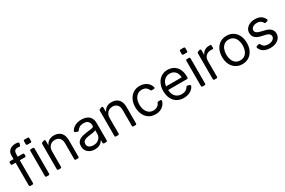

<svg xmlns="http://www.w3.org/2000/svg" viewBox="127 -2033 4932 3317"><g transform="rotate(-30 2592.5 -374.0)"><path d="M115.1 -21V-474.4H47.6Q39.1 -474.4 33 -480.5Q27 -486.5 27 -495.4V-524.5Q27 -533.4 33 -539.4Q39.1 -545.5 47.6 -545.5H115.1V-620.7Q115.1 -668 137.1 -698.9Q158.7 -730.1 194.2 -745.7Q229.8 -761.4 268.5 -761.4Q298.3 -761.4 318.9 -756.4L327.4 -754.3Q334.2 -752.5 338.2 -747Q342.3 -741.5 342.3 -734.4Q342.3 -730.8 341.3 -727.6L329.5 -692.1Q327.8 -686.4 322.8 -682.9Q317.8 -679.3 311.8 -679.3Q310 -679.3 306.5 -680H306.1Q295.1 -683.2 277 -683.2Q235.8 -683.2 217 -662.3Q198.9 -641.7 198.9 -600.9V-545.5H300.1Q308.9 -545.5 315 -539.4Q321 -533.4 321 -524.5V-495.4Q321 -486.5 315 -480.5Q308.9 -474.4 300.1 -474.4H198.9V-21Q198.9 -12.1 192.8 -6Q186.8 0 177.9 0H135.7Q127.1 0 121.1 -6Q115.1 -12.1 115.1 -21Z M437.5 -21V-524.9Q437.5 -533.4 443.5 -539.4Q449.6 -545.5 458.1 -545.5H500.4Q509.2 -545.5 515.3 -539.4Q521.3 -533.4 521.3 -524.9V-21Q521.3 -12.1 515.3 -6Q509.2 0 500.4 0H458.1Q449.6 0 443.5 -6Q437.5 -12.1 437.5 -21ZM426.1 -723Q426.1 -731.9 432.2 -737.9Q438.2 -744 446.7 -744H511.7Q520.6 -744 526.6 -737.9Q532.7 -731.9 532.7 -723V-663.7Q532.7 -654.8 526.6 -648.8Q520.6 -642.8 511.7 -642.8H446.7Q438.2 -642.8 432.2 -648.8Q426.1 -654.8 426.1 -663.7Z M674.7 -21V-527.3Q674.7 -534.1 678.3 -539.2Q681.8 -544.4 687.9 -546.9L727.3 -562.1Q732.2 -563.6 734.7 -563.6Q743.3 -563.6 749.5 -557.5Q755.7 -551.5 755.7 -542.6V-460.2H762.8Q782.3 -502.5 821 -527Q860.1 -552.6 921.9 -552.6Q977.6 -552.6 1018.8 -529.8Q1060 -507.8 1083.5 -461.6Q1106.5 -416.2 1106.5 -346.6V-21Q1106.5 -12.1 1100.5 -6Q1094.5 0 1085.6 0H1043.3Q1034.8 0 1028.8 -6Q1022.7 -12.1 1022.7 -21V-340.9Q1022.7 -404.8 989.3 -441.1Q956 -477.3 897.7 -477.3Q857.2 -477.3 826 -459.9Q794.4 -442.1 776.6 -409.1Q758.5 -375.7 758.5 -328.1V-21Q758.5 -12.1 752.5 -6Q746.4 0 737.6 0H695.3Q686.8 0 680.8 -6Q674.7 -12.1 674.7 -21Z M1326.3 -7.1Q1283.4 -27 1259.2 -64.3Q1234.4 -101.2 1234.4 -154.8Q1234.4 -202.1 1252.8 -231.2Q1271 -260.3 1302.2 -277Q1334.2 -294 1370.4 -301.8Q1409.4 -310.7 1446 -315.3L1517 -324.2L1526.6 -325.3Q1557.5 -328.5 1572.1 -336.6Q1586.6 -344.8 1586.6 -365.1V-367.9Q1586.6 -420.5 1557.9 -449.6Q1529.1 -478.7 1471.6 -478.7Q1411.9 -478.7 1377.5 -452.4Q1352.6 -433.6 1337.4 -410.5Q1334.5 -405.9 1329.9 -403.4Q1325.3 -400.9 1320.3 -400.9Q1316.1 -400.9 1312.9 -402.3L1271.7 -416.9Q1265.3 -419.4 1261.5 -424.7Q1257.8 -430 1257.8 -436.4Q1257.8 -441.4 1260.7 -446.4Q1278.8 -479.8 1306.8 -502.5Q1343 -530.5 1384.9 -541.5Q1426.8 -552.6 1468.8 -552.6Q1494 -552.6 1529.1 -546.5Q1563.6 -540.1 1595.5 -521Q1628.2 -501.4 1649.1 -463.1Q1670.5 -424.4 1670.5 -359.4V-21Q1670.5 -12.1 1664.2 -6Q1658 0 1649.5 0H1607.2Q1598.7 0 1592.7 -6Q1586.6 -12.1 1586.6 -21V-73.9H1582.4Q1573.9 -56.5 1554 -35.9Q1533.7 -15.6 1501.1 -1.4Q1468.4 12.8 1420.5 12.8Q1369 12.8 1326.3 -7.1ZM1350.5 -84.9Q1383.2 -62.5 1433.2 -62.5Q1483.3 -62.5 1517 -82Q1551.5 -101.9 1568.9 -132.5Q1586.6 -163.7 1586.6 -197.4V-274.1Q1581.3 -267.8 1563.2 -262.4Q1541.2 -256.7 1522 -253.6Q1500.4 -250.4 1494.3 -249.6L1476.9 -247.2L1451 -244L1441.8 -242.9Q1409.8 -238.6 1380.7 -229.4Q1351.9 -219.8 1335.2 -201.3Q1318.2 -182.2 1318.2 -150.6Q1318.2 -106.5 1350.5 -84.9Z M1823.9 -21V-527.3Q1823.9 -534.1 1827.4 -539.2Q1831 -544.4 1837 -546.9L1876.4 -562.1Q1881.4 -563.6 1883.9 -563.6Q1892.4 -563.6 1898.6 -557.5Q1904.8 -551.5 1904.8 -542.6V-460.2H1911.9Q1931.5 -502.5 1970.2 -527Q2009.2 -552.6 2071 -552.6Q2126.8 -552.6 2168 -529.8Q2209.2 -507.8 2232.6 -461.6Q2255.7 -416.2 2255.7 -346.6V-21Q2255.7 -12.1 2249.6 -6Q2243.6 0 2234.7 0H2192.5Q2183.9 0 2177.9 -6Q2171.9 -12.1 2171.9 -21V-340.9Q2171.9 -404.8 2138.5 -441.1Q2105.1 -477.3 2046.9 -477.3Q2006.4 -477.3 1975.1 -459.9Q1943.5 -442.1 1925.8 -409.1Q1907.7 -375.7 1907.7 -328.1V-21Q1907.7 -12.1 1901.6 -6Q1895.6 0 1886.7 0H1844.5Q1835.9 0 1829.9 -6Q1823.9 -12.1 1823.9 -21Z M2499.3 -24.9Q2443.9 -61.1 2414.1 -124.6Q2384.2 -188.2 2384.2 -269.9Q2384.2 -353 2415.1 -416.9Q2445.7 -480.5 2501.1 -516.7Q2556.1 -552.6 2630 -552.6Q2687.5 -552.6 2733.7 -531.2Q2780.2 -509.9 2809.3 -471.6Q2831 -443.5 2840.6 -408.4Q2841.3 -404.8 2841.3 -403.1Q2841.3 -394.5 2835.2 -388.3Q2829.2 -382.1 2820.7 -382.1H2777.3Q2771 -382.1 2765.6 -385.7Q2760.3 -389.2 2757.8 -395.2Q2746.8 -424.4 2719.8 -448.5Q2686.8 -477.3 2631.4 -477.3Q2582.7 -477.3 2545.8 -452.1Q2508.9 -426.1 2488.6 -380.7Q2468 -334.9 2468 -272.7Q2468 -209.5 2488.3 -162.6Q2507.8 -116.5 2545.1 -89.8Q2581.7 -63.9 2631.4 -63.9Q2663.7 -63.9 2690.7 -75.3Q2717 -86.3 2735.8 -108Q2749.6 -123.9 2757.8 -145.6Q2760.3 -151.6 2765.4 -155.4Q2770.6 -159.1 2777.3 -159.1H2820.3Q2828.8 -159.1 2834.9 -153.1Q2840.9 -147 2840.9 -138.5Q2840.9 -134.9 2840.2 -132.8Q2831.7 -101.2 2811.1 -72.4Q2783 -33.7 2737.6 -11.4Q2692.1 11.4 2631.4 11.4Q2554.7 11.4 2499.3 -24.9Z M3060.4 -23.8Q3003.6 -58.2 2972.7 -121.8Q2943.9 -182.2 2941.8 -268.5Q2941.8 -352.3 2972.7 -416.2Q3003.6 -480.8 3058.6 -516.3Q3114 -552.6 3187.5 -552.6Q3230.5 -552.6 3271.7 -538.4Q3313.2 -524.1 3347.3 -492.5Q3381.4 -460.6 3401.6 -408.4Q3421.9 -356.2 3421.9 -279.8V-265.3Q3421.9 -256.4 3415.8 -250.4Q3409.8 -244.3 3401.3 -244.3H3025.9Q3027.7 -189.6 3047.2 -151.3Q3068.5 -108.3 3106.9 -86.3Q3145.2 -63.9 3196 -63.9Q3229.4 -63.9 3256 -73.5Q3283 -82.7 3302.2 -101.9Q3316.4 -115.1 3326 -133.9Q3328.5 -139.2 3333.5 -142Q3338.4 -144.9 3344.1 -144.9Q3348 -144.9 3349.8 -144.2L3391.7 -132.5Q3398.4 -130.7 3402.5 -125Q3406.6 -119.3 3406.6 -112.6Q3406.6 -107.6 3404.8 -104Q3391.7 -75.6 3370.4 -54.3Q3340.9 -23.1 3295.8 -6Q3252.1 11.4 3196 11.4Q3117.5 11.4 3060.4 -23.8ZM3336.6 -316.8Q3336.6 -362.9 3318.5 -399.1Q3300.4 -435.4 3266.7 -456.3Q3233 -477.3 3187.5 -477.3Q3137.4 -477.3 3101.2 -452.8Q3064.6 -427.6 3045.1 -388.5Q3028.4 -354.4 3026.3 -316.8Z M3549.7 -21V-524.9Q3549.7 -533.4 3555.8 -539.4Q3561.8 -545.5 3570.3 -545.5H3612.6Q3621.4 -545.5 3627.5 -539.4Q3633.5 -533.4 3633.5 -524.9V-21Q3633.5 -12.1 3627.5 -6Q3621.4 0 3612.6 0H3570.3Q3561.8 0 3555.8 -6Q3549.7 -12.1 3549.7 -21ZM3538.4 -723Q3538.4 -731.9 3544.4 -737.9Q3550.4 -744 3558.9 -744H3623.9Q3632.8 -744 3638.8 -737.9Q3644.9 -731.9 3644.9 -723V-663.7Q3644.9 -654.8 3638.8 -648.8Q3632.8 -642.8 3623.9 -642.8H3558.9Q3550.4 -642.8 3544.4 -648.8Q3538.4 -654.8 3538.4 -663.7Z M3786.9 -21V-538.7Q3786.9 -545.1 3790.7 -550.4Q3794.4 -555.8 3800.4 -557.9L3839.8 -573.2Q3843 -574.6 3847.3 -574.6Q3855.8 -574.6 3861.9 -568.5Q3867.9 -562.5 3867.9 -553.6V-463.1H3873.6Q3888.5 -503.6 3927.6 -528.8Q3966.6 -554 4015.6 -554Q4029.5 -554 4038.7 -553.6H4039.4Q4047.9 -553.3 4053.8 -547.2Q4059.7 -541.2 4059.7 -532.7V-487.2Q4059.7 -479.4 4053.8 -474.4Q4047.9 -469.5 4040.5 -470.9Q4025.2 -473 4008.5 -473Q3968.4 -473 3937.9 -456.7Q3906.6 -440.3 3888.8 -411.2Q3870.7 -382.1 3870.7 -345.2V-21Q3870.7 -12.1 3864.7 -6Q3858.7 0 3850.1 0H3807.9Q3799 0 3793 -6Q3786.9 -12.1 3786.9 -21Z M4116.5 -269.9Q4116.5 -355.1 4147.5 -418.7Q4178.6 -482.2 4234.2 -517.4Q4289.8 -552.6 4363.6 -552.6Q4437.5 -552.6 4493.1 -517.4Q4548.7 -482.2 4579.7 -418.7Q4610.8 -355.1 4610.8 -269.9Q4610.8 -185.4 4579.7 -122.2Q4548.7 -58.9 4493.1 -23.8Q4437.5 11.4 4363.6 11.4Q4289.8 11.4 4234.2 -23.8Q4178.6 -58.9 4147.5 -122.2Q4116.5 -185.4 4116.5 -269.9ZM4527 -269.9Q4527 -324.6 4509.6 -371.8Q4492.2 -419 4456 -448.2Q4419.7 -477.3 4363.6 -477.3Q4307.5 -477.3 4271.3 -448.2Q4235.1 -419 4217.7 -371.8Q4200.3 -324.6 4200.3 -269.9Q4200.3 -215.2 4217.7 -168.3Q4235.1 -121.4 4271.3 -92.7Q4307.5 -63.9 4363.6 -63.9Q4419.7 -63.9 4456 -92.7Q4492.2 -121.4 4509.6 -168.3Q4527 -215.2 4527 -269.9Z M4782.3 -24.9Q4735.8 -55.8 4718.4 -109.7Q4717.3 -112.9 4717.3 -116.5Q4717.3 -123.6 4721.8 -129.3Q4726.2 -134.9 4733.3 -136.4L4773.8 -146.7Q4777.3 -147.4 4778.8 -147.4Q4784.8 -147.4 4790.3 -143.6Q4795.8 -139.9 4798.3 -133.9Q4810.7 -102.3 4835.9 -84.9Q4868.3 -62.9 4919.7 -62.9Q4978.3 -62.9 5013.1 -88.1Q5047.9 -112.9 5047.9 -148.4Q5047.9 -177.2 5028.1 -196.4Q5007.8 -215.9 4966.6 -225.5L4875.4 -246.8Q4799.7 -264.9 4764.9 -302.6Q4729.8 -339.8 4729.8 -396.7Q4729.8 -442.8 4756 -478.7Q4782.3 -514.9 4827.8 -534.8Q4873.2 -555 4931.1 -555Q5012.4 -555 5058.9 -519.5Q5095.9 -491.1 5116.1 -447.8Q5117.9 -444.2 5117.9 -439.3Q5117.9 -432.5 5113.8 -426.8Q5109.7 -421.2 5103 -419L5066.8 -408.7Q5063.2 -408 5061.4 -408Q5055.8 -408 5050.6 -411Q5045.5 -414.1 5042.6 -419Q5036.6 -430.4 5028.4 -440.7Q5015.3 -458.8 4991.1 -470.5Q4967.7 -482.2 4931.1 -482.2Q4880.7 -482.2 4847.3 -459.5Q4813.9 -436.1 4813.9 -400.9Q4813.9 -370 4836.6 -351.6Q4859.7 -333.1 4908 -321L4989.3 -301.1Q5062.9 -283.7 5099.1 -246.8Q5134.9 -210.6 5134.9 -152.7Q5134.9 -105.5 5108 -68.5Q5081.3 -31.6 5033 -9.9Q4985.1 11.4 4921.2 11.4Q4837.4 11.4 4782.3 -24.9Z"/></g></svg>

Font: DeltaSans
Style: Regular
Weight: 400
Designer: Rasmus Andersson
Foundry: rsms
Version: Version 3.012